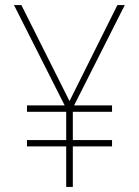

<svg xmlns="http://www.w3.org/2000/svg" viewBox="-20 -734 545 754"><path d="M253 -337 64 -714H35L234 -320H86V-295H240V-184H86V-159H240V0H266V-159H420V-184H266V-295H420V-320H271L470 -714H441Z"/></svg>

Font: Noto Sans Gujarati SemiCondensed Thin
Style: Regular
Weight: 100
Width: 4
Designer: Jelle Bosma - Monotype Design Team, Universal Thirst
Foundry: Monotype Imaging Inc.
Version: Version 2.106